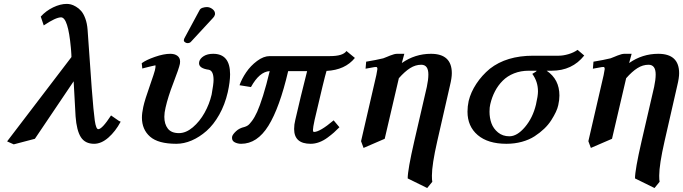

<svg xmlns="http://www.w3.org/2000/svg" viewBox="-20 -718 3469 975"><path d="M584 -104 592.8 -100.1Q566.4 -50.8 530.5 -19.3Q494.6 12.2 458 12.2Q412.1 12.2 390.6 -21.5Q369.1 -55.2 363.8 -127L354 -305.2L157.2 -13.2L49.8 15.1L16.1 0L342.8 -428.2Q342.8 -435.1 342.3 -442.9Q341.8 -450.7 341.1 -460.7Q340.3 -470.7 339.8 -476.1Q325.7 -629.9 290 -629.9Q263.2 -629.9 202.1 -588.9L187 -633.8Q213.4 -663.1 250 -680.7Q286.6 -698.2 318.8 -698.2Q328.6 -698.2 339.8 -695.6Q351.1 -692.9 365.7 -684.3Q380.4 -675.8 392.3 -662.1Q404.3 -648.4 413.3 -623.8Q422.4 -599.1 424.8 -566.9L445.8 -270Q455.1 -148.4 461.4 -105.2Q467.8 -62 479 -62Q498.5 -62 543.9 -131.8Z M1030.8 -682.1Q1045.4 -682.1 1058.6 -672.1Q1071.8 -662.1 1071.8 -648.9V-645Q1069.8 -635.3 1062.5 -627.9L949.7 -505.9Q943.8 -499 931.6 -499Q926.3 -499 919.9 -503.2Q913.6 -507.3 913.6 -512.2Q913.6 -518.1 916.5 -523.9L993.7 -667Q997.6 -674.8 1008.8 -678.5Q1020 -682.1 1030.8 -682.1ZM1136.7 -250Q1122.1 -186.5 1093.3 -135.5Q1064.5 -84.5 1028.6 -53Q992.7 -21.5 953.4 -4.6Q914.1 12.2 875.5 12.2Q783.2 12.2 741.9 -24.2Q700.7 -60.5 700.7 -121.1Q700.7 -143.1 707.5 -174.8Q714.8 -209.5 743.7 -291Q763.2 -346.7 766.6 -360.8Q768.6 -369.1 769.3 -375Q770 -380.9 769.8 -383.5Q769.5 -386.2 768.6 -386.2Q765.6 -386.2 749 -381.8L717.3 -374L702.6 -370.1L699.7 -397Q721.7 -413.6 766.6 -429.2Q811.5 -444.8 844.7 -444.8Q867.2 -444.8 880.9 -434.6Q894.5 -424.3 894.5 -405.8Q894.5 -397.9 893.6 -394Q888.7 -370.1 860.4 -296.9Q833 -226.1 820.8 -171.9Q814.5 -145.5 814.5 -125Q814.5 -87.9 832.3 -64.9Q850.1 -42 888.7 -42Q924.3 -42 959.2 -71.5Q994.1 -101.1 1018.8 -145.3Q1043.5 -189.5 1054.7 -237.8Q1064.5 -291.5 1064.5 -312Q1064.5 -358.4 1040.5 -363.8Q990.7 -370.6 990.7 -397Q990.7 -401.9 991.7 -404.8Q995.6 -420.9 1014.4 -432.9Q1033.2 -444.8 1062.5 -444.8Q1148.4 -444.8 1148.4 -340.8Q1148.4 -302.7 1136.7 -250Z M1656.2 -433.1Q1721.7 -433.1 1739.3 -459L1782.2 -423.8Q1732.9 -362.8 1638.2 -357.9Q1627 -321.8 1577.6 -108.9Q1569.3 -69.8 1569.3 -59.1Q1569.3 -47.9 1574.2 -47.9Q1604.5 -47.9 1674.3 -106.9L1703.6 -71.8Q1687.5 -55.7 1675.5 -44.9Q1663.6 -34.2 1643.1 -19Q1622.6 -3.9 1600.8 4.2Q1579.1 12.2 1557.6 12.2Q1473.6 12.2 1473.6 -63Q1473.6 -85.9 1479.5 -108.9Q1505.9 -224.6 1539.6 -356.9H1443.4Q1399.9 -170.9 1343 -79.3Q1286.1 12.2 1204.6 12.2Q1187.5 12.2 1172.9 5.1Q1158.2 -2 1158.2 -18.1Q1158.2 -19.5 1158.7 -22Q1159.2 -24.4 1159.2 -25.9Q1162.6 -36.6 1179 -52Q1195.3 -67.4 1221.2 -73.2Q1230 -75.7 1238 -80.8Q1246.1 -85.9 1259.5 -103.8Q1272.9 -121.6 1285.9 -150.1Q1298.8 -178.7 1315.7 -231.9Q1332.5 -285.2 1349.6 -356.9Q1297.4 -354 1254.4 -275.9L1196.3 -285.2Q1207.5 -317.4 1230 -350.6Q1252.4 -383.8 1285.4 -408.4Q1318.4 -433.1 1349.6 -433.1Z M2033.2 -444.8 2020.5 -397.9Q2087.4 -444.8 2168.5 -444.8Q2274.4 -444.8 2274.4 -346.2Q2274.4 -322.3 2265.1 -284.2L2200.2 0Q2173.3 118.2 2173.3 173.8Q2173.3 196.3 2175.3 205.1L2149.4 236.8L2050.3 188Q2050.3 144.5 2083.5 0L2147.5 -276.9Q2155.3 -313.5 2155.3 -339.8Q2155.3 -389.2 2119.1 -389.2Q2089.8 -389.2 2062.7 -372.1Q2035.6 -355 2005.4 -320.8L1933.6 -13.2L1826.2 33.2L1813.5 -1L1891.1 -336.9Q1896.5 -364.7 1896.5 -367.2Q1896.5 -377.9 1890.1 -377.9Q1885.7 -377.9 1880.9 -377.2Q1876 -376.5 1863.3 -374Q1850.6 -371.6 1836.4 -369.1L1839.4 -404.8Q1890.1 -413.1 1926.3 -421.9Q1933.1 -424.3 1947.3 -430.2L1961.4 -436Q1983.4 -444.8 1996.6 -444.8Z M2566.9 -25.9Q2606 -25.9 2645.8 -72.8Q2685.5 -119.6 2701.7 -187Q2711.9 -231 2711.9 -253.9Q2711.9 -303.7 2683.1 -342.8Q2706.5 -356 2705.1 -358.9H2665Q2624.5 -358.9 2590.6 -345.5Q2556.6 -332 2533 -308.3Q2509.3 -284.7 2493.7 -254.6Q2478 -224.6 2469.7 -189Q2465.8 -173.8 2465.8 -150.9Q2465.8 -119.1 2475.6 -92Q2485.4 -64.9 2509 -45.4Q2532.7 -25.9 2566.9 -25.9ZM2467.8 -369.1Q2552.2 -435.1 2687 -435.1H2816.9Q2839.8 -435.1 2866.5 -442.9Q2893.1 -450.7 2913.1 -464.8L2946.8 -436Q2885.7 -358.9 2781.7 -358.9H2755.9Q2820.8 -315.4 2820.8 -232.9Q2820.8 -210 2814.9 -184.1Q2811.5 -168 2802.7 -149.2Q2793.9 -130.4 2779.5 -107.7Q2765.1 -85 2743.4 -64.2Q2721.7 -43.5 2694.6 -25.9Q2667.5 -8.3 2630.4 2Q2593.3 12.2 2551.8 12.2Q2458 12.2 2406 -32Q2354 -76.2 2354 -150.9Q2354 -177.7 2359.9 -205.1Q2370.6 -249.5 2398.9 -292.5Q2427.2 -335.4 2467.8 -369.1Z M3187.5 -444.8 3174.8 -397.9Q3241.7 -444.8 3322.8 -444.8Q3428.7 -444.8 3428.7 -346.2Q3428.7 -322.3 3419.4 -284.2L3354.5 0Q3327.6 118.2 3327.6 173.8Q3327.6 196.3 3329.6 205.1L3303.7 236.8L3204.6 188Q3204.6 144.5 3237.8 0L3301.8 -276.9Q3309.6 -313.5 3309.6 -339.8Q3309.6 -389.2 3273.4 -389.2Q3244.1 -389.2 3217 -372.1Q3189.9 -355 3159.7 -320.8L3087.9 -13.2L2980.5 33.2L2967.8 -1L3045.4 -336.9Q3050.8 -364.7 3050.8 -367.2Q3050.8 -377.9 3044.4 -377.9Q3040 -377.9 3035.2 -377.2Q3030.3 -376.5 3017.6 -374Q3004.9 -371.6 2990.7 -369.1L2993.7 -404.8Q3044.4 -413.1 3080.6 -421.9Q3087.4 -424.3 3101.6 -430.2L3115.7 -436Q3137.7 -444.8 3150.9 -444.8Z"/></svg>

Font: Linux Libertine G
Style: Bold Italic
Weight: 700
Italic angle: -11.5°
Designer: Philipp H. Poll
Foundry: Philipp H. Poll
Version: Version 4.1.0